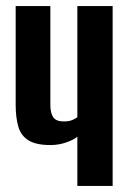

<svg xmlns="http://www.w3.org/2000/svg" viewBox="-20 -611 432 631"><path d="M234.2 0V-161.8Q224.3 -152.5 199 -143.4Q173.8 -134.3 145.6 -134.3Q98.1 -134.3 73.3 -149.9Q48.5 -165.5 40 -195.5Q31.5 -225.5 31.5 -266.6V-591H145.5V-266.6Q145.5 -239.6 154.9 -225.8Q164.3 -211.9 189.2 -211.9Q207.8 -211.9 218.7 -217Q229.6 -222.1 234.2 -225.7V-591H350.2V0Z"/></svg>

Font: Alumni Sans Thin
Style: Regular
Weight: 100
Designer: Robert E. Leuschke
Foundry: Robert E. Leuschke
Version: Version 1.018